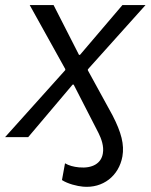

<svg xmlns="http://www.w3.org/2000/svg" viewBox="-45 -540 593 756"><path d="M398 -86 301 -263V-267L528 -520H437L270 -324H266L166 -520H72L212 -268V-264L-25 0H66L241 -207H245L343 -16C354 6 365 36 360 64C354 103 319 124 266 119C245 117 226 112 211 103L199 169C222 184 259 193 282 195C360 202 423 153 437 76C445 29 433 -18 398 -86Z"/></svg>

Font: Fixel Display 20240404
Style: Italic
Weight: 400
Italic angle: -10°
Designer: AlfaBravo + MacPaw
Foundry: Kyrylo Tkachov, Marchela Mozhyna, Serhii Makarenko, Maria Weinstein, Zakhar Kryvoshyya
Version: Version 1.211;Glyphs 3.2 (3225)